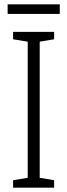

<svg xmlns="http://www.w3.org/2000/svg" viewBox="-20 -860 309 880"><path d="M254 -840H15V-796H254ZM228 0V-34L162 -45V-669L228 -680V-714H40V-680L107 -669V-45L40 -34V0Z"/></svg>

Font: Noto Sans Devanagari Condensed Light
Style: Regular
Weight: 300
Width: 3
Designer: Jelle Bosma - Monotype Design Team
Foundry: Monotype Imaging Inc.
Version: Version 2.004